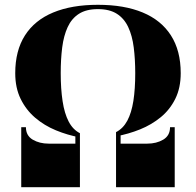

<svg xmlns="http://www.w3.org/2000/svg" viewBox="-20 -780 816 800"><path d="M313 -207.5Q261.5 -217 213 -237Q164.5 -257 126.5 -289.5Q88.5 -322 66 -368Q43.5 -414 43.5 -475Q43.5 -569 84 -632.5Q124.5 -696 201.8 -728Q279 -760 388 -760Q497.5 -760 574.5 -728Q651.5 -696 692.2 -632.5Q733 -569 733 -475Q733 -414 710.5 -368.5Q688 -323 650 -291.8Q612 -260.5 563.8 -241Q515.5 -221.5 463.5 -212V-229.5Q493 -244.5 510.5 -277.2Q528 -310 535.8 -359.8Q543.5 -409.5 543.5 -475Q543.5 -533.5 537.2 -582.5Q531 -631.5 514.2 -667.2Q497.5 -703 467 -722.5Q436.5 -742 388 -742Q339.5 -742 309 -722.5Q278.5 -703 262 -667.2Q245.5 -631.5 239.2 -582.5Q233 -533.5 233 -475Q233 -409.5 240.8 -358.5Q248.5 -307.5 266 -273.8Q283.5 -240 313 -225ZM68.5 0V-250H88Q88 -215 116.2 -198.2Q144.5 -181.5 183 -181.5H294V-218H313V0ZM463.5 0V-222L482.5 -223V-181.5H593.5Q632 -181.5 660.2 -198.2Q688.5 -215 688.5 -250H708V0Z"/></svg>

Font: Bodoni Moda Black
Style: Regular
Weight: 900
Version: Version 2.005